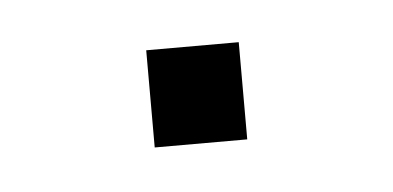

<svg xmlns="http://www.w3.org/2000/svg" viewBox="-24 -92 252 123"><g transform="rotate(-5 102.0 -31.0)"><path d="M72.3 -62.5H131.8V0H72.3Z"/></g></svg>

Font: Min Sans VF VF
Style: Regular
Weight: 400
Designer: Jinseong-Kim, NotoSansCJK, Nunito
Foundry: Jinseong-Kim
Version: Version 1.420;Glyphs 3.1.2 (3151)